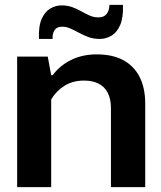

<svg xmlns="http://www.w3.org/2000/svg" viewBox="-20 -764 656 784"><path d="M50 0V-533H175L189 -457H195Q225 -497 271 -519.5Q317 -542 375 -542Q440 -542 484 -518Q528 -494 550.5 -449Q573 -404 573 -341V0H433V-323Q433 -360 420 -385Q407 -410 382.5 -422.5Q358 -435 323 -435Q277 -435 243 -413.5Q209 -392 189 -358V0ZM387 -605Q361 -605 340 -613Q319 -621 301 -631Q283 -641 266.5 -648Q250 -655 234 -655Q211 -655 202 -639.5Q193 -624 195 -605H139Q137 -658 150.5 -687.5Q164 -717 186 -729.5Q208 -742 231 -742Q255 -742 274.5 -735Q294 -728 311.5 -718Q329 -708 346 -700.5Q363 -693 382 -693Q404 -693 415 -706.5Q426 -720 427 -744H482Q484 -693 471 -662.5Q458 -632 435.5 -618.5Q413 -605 387 -605Z"/></svg>

Font: Hubot Sans Condensed ExtraLight SemiBold
Style: Regular
Weight: 600
Version: Version 2.000